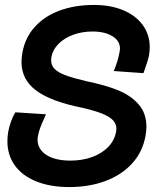

<svg xmlns="http://www.w3.org/2000/svg" viewBox="-20 -748 640 777"><path d="M10 -176.5Q10 -197 13.5 -216Q17 -234.5 24.2 -255.2Q31.5 -276 42 -293.5L166 -285.5L157.5 -266Q147.5 -244 142 -228.8Q136.5 -213.5 133.5 -197Q132 -189.5 132 -182.5Q132 -157 148.2 -137.8Q164.5 -118.5 194.5 -108.2Q224.5 -98 264 -98Q313.5 -98 353.5 -112.8Q393.5 -127.5 418.8 -154.2Q444 -181 450 -216Q451 -224 451 -227Q451 -247 436.8 -261.8Q422.5 -276.5 391.8 -288.8Q361 -301 310 -312.5Q185.5 -337.5 126.2 -381.8Q67 -426 67 -497.5Q67 -512 70.5 -534Q81 -594.5 120 -638.2Q159 -682 220.8 -705Q282.5 -728 360.5 -728Q428 -728 479 -706.5Q530 -685 558 -646.2Q586 -607.5 586 -557Q586 -541.5 583 -524Q579.5 -504 560.5 -452L440.5 -460.5Q450.5 -485 455.8 -503.2Q461 -521.5 464.5 -541Q465 -546.5 465.5 -551.5Q465.5 -583 434.5 -601.8Q403.5 -620.5 354.5 -620.5Q312 -620.5 276 -607.2Q240 -594 216.8 -570.5Q193.5 -547 188 -517Q187 -512.5 187 -503.5Q187 -483.5 200.8 -469.2Q214.5 -455 245 -443.5Q275.5 -432 329 -419.5Q403 -404.5 455.8 -383.5Q508.5 -362.5 540.5 -326.2Q572.5 -290 572.5 -235.5Q572.5 -217 569 -199Q558 -135 516 -88Q474 -41 408 -16Q342 9 260.5 9Q183.5 9 127 -13.8Q70.5 -36.5 40.2 -78.2Q10 -120 10 -176.5Z"/></svg>

Font: JuliaMono
Style: Bold Italic
Weight: 700
Italic angle: -9°
Monospace: yes
Designer: cormullion
Foundry: corm
Version: Version 0.057; ttfautohint (v1.8.4)